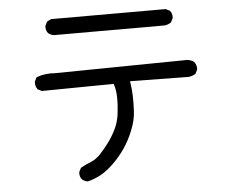

<svg xmlns="http://www.w3.org/2000/svg" viewBox="-54 -769 1107 903"><g transform="rotate(-5 500.0 -317.5)"><path d="M325.2 70.3Q309.6 68.4 297.9 58.6Q286.1 44.9 288.1 23.4L297.9 3.9Q321.3 -9.8 346.7 -19.5Q372.1 -29.3 394.5 -53.7Q417 -78.1 436.5 -105Q456.1 -131.8 471.7 -164.1Q487.3 -196.3 492.2 -237.3Q497.1 -278.3 496.1 -314.5Q495.1 -350.6 485.4 -376L146.5 -372.1L127 -381.8Q115.2 -397.5 117.2 -418.9L127 -438.5Q168 -454.1 214.8 -450.2L839.8 -458Q857.4 -456.1 871.1 -446.3Q884.8 -430.7 882.8 -409.2L873 -389.6Q857.4 -379.9 839.8 -377.9L563.5 -381.8Q569.3 -344.7 570.3 -312.5Q571.3 -280.3 569.3 -239.3Q567.4 -198.2 548.8 -151.9Q530.3 -105.5 505.4 -68.8Q480.5 -32.2 447.8 -0.5Q415 31.2 385.7 46.9Q356.4 62.5 325.2 70.3ZM226.6 -628.9Q210.9 -630.9 199.2 -640.6Q187.5 -654.3 189.5 -675.8L199.2 -695.3L218.8 -705.1H759.8L779.3 -695.3Q791 -681.6 789.1 -660.2L779.3 -640.6Q765.6 -630.9 749 -628.9Z"/></g></svg>

Font: NaikaiFont
Style: Regular-Lite
Weight: 400
Version: Version 1.67